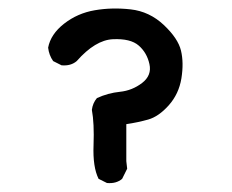

<svg xmlns="http://www.w3.org/2000/svg" viewBox="-20 -430 540 446"><path d="M228.5 -4.9 209 -14.6Q195.3 -42 197.3 -92.8Q199.2 -143.6 193.4 -174.8Q195.3 -190.4 205.1 -202.1Q230.5 -213.9 258.8 -216.8Q287.1 -219.7 310.1 -237.3Q333 -254.9 327.1 -281.2Q321.3 -307.6 302.2 -324.2Q283.2 -340.8 242.2 -338.9Q201.2 -336.9 158.2 -288.1Q144.5 -276.4 123 -278.3L103.5 -288.1Q93.8 -301.8 91.8 -319.3Q97.7 -350.6 128.9 -375Q160.2 -399.4 200.2 -406.2Q240.2 -413.1 283.7 -408.2Q327.1 -403.3 360.4 -372.1Q393.6 -340.8 400.4 -312.5Q407.2 -284.2 401.4 -248Q395.5 -211.9 372.1 -185.5Q348.6 -159.2 324.2 -152.3Q299.8 -145.5 273.4 -141.6V-55.7L275.4 -38.1L263.7 -14.6Q250 -2.9 228.5 -4.9Z"/></svg>

Font: JasonHandwriting1
Style: Regular
Weight: 400
Version: Version 1.48.20